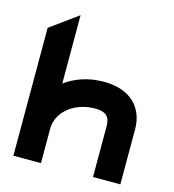

<svg xmlns="http://www.w3.org/2000/svg" viewBox="-101 -750 754 834"><g transform="rotate(15 276.0 -332.5)"><path d="M516 -248C516 -341 456 -412 333 -412C260 -412 204 -390 159 -358V-665L35 -575V0H159V-154C159 -197 181 -230 210 -253C236 -273 276 -290 326 -290C373 -290 393 -271 393 -230V0H516Z"/></g></svg>

Font: Charger
Style: Hemi
Weight: 900
Designer: Jasper
Foundry: Cannot Into Space Fonts
Version: Version 0.99